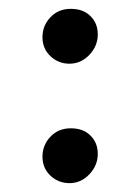

<svg xmlns="http://www.w3.org/2000/svg" viewBox="-20 -406 283 434"><path d="M184 -370Q201 -354 201 -328Q201 -302 182 -282Q163 -262 137 -262Q112 -262 94 -279Q76 -296 76 -322Q76 -348 94 -367Q112 -386 140 -386Q168 -386 184 -370ZM184 -100Q201 -84 201 -58Q201 -32 182 -12Q163 8 137 8Q112 8 94 -9Q76 -26 76 -52Q76 -78 94 -97Q112 -116 140 -116Q168 -116 184 -100Z"/></svg>

Font: Lusitana
Style: Regular
Weight: 400
Designer: Ana Paula Megda
Foundry: Ana Paula Megda
Version: Version 1.001; ttfautohint (v1.4.1)